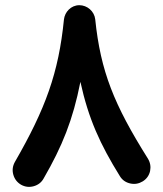

<svg xmlns="http://www.w3.org/2000/svg" viewBox="-20 -659 640 752"><path d="M539.1 51.3C554.2 42 564 28.3 567.9 10.7C571.3 -6.8 568.4 -22.9 559.1 -38.1C426.3 -249.5 374 -379.9 353 -583C349.6 -614.7 321.8 -638.7 290.5 -638.7C257.3 -638.2 233.9 -611.8 230.5 -583C209.5 -373 158.2 -232.9 38.1 -24.4C29.3 -8.3 27.3 8.3 32.2 25.4C37.1 42.5 47.4 55.7 62.5 64.5C78.1 73.2 94.7 75.2 112.3 70.3C129.4 65.4 142.6 55.2 150.9 40C223.6 -85.9 265.6 -189 294.9 -338.4C326.7 -193.4 372.1 -93.8 449.7 31.2C459 46.4 472.7 55.7 490.2 59.6C507.8 63.5 523.9 60.5 539.1 51.3Z"/></svg>

Font: Mikhak
Style: Bold
Weight: 700
Designer: Amin Abedi
Version: Version 3.2